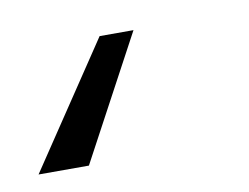

<svg xmlns="http://www.w3.org/2000/svg" viewBox="-55 -18 343 264"><g transform="rotate(-10 116.5 113.5)"><path d="M144 26.9 51.3 199.7H-19L96.7 26.9Z"/></g></svg>

Font: Inter 17pt Light
Style: Italic
Weight: 300
Italic angle: -9.3988°
Version: Version 4.001;git-66647c0bb